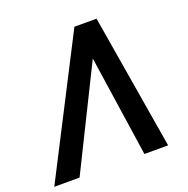

<svg xmlns="http://www.w3.org/2000/svg" viewBox="-165 -831 930 951"><g transform="rotate(-20 300.0 -355.5)"><path d="M437 0H562L443.4 -710.9H326.7L-38.1 0H95.2L358.4 -531.7Z"/></g></svg>

Font: Roboto Medium
Style: Italic
Weight: 500
Italic angle: -12°
Designer: Google
Version: Version 2.137; 2017